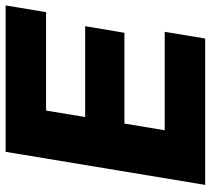

<svg xmlns="http://www.w3.org/2000/svg" viewBox="-54 -714 768 700"><g transform="rotate(-90 330.0 -364.0)"><path d="M5.9 0 126.5 -727.5H660.2L635.7 -580.1H276.9L253.4 -437.5H584.5L560.5 -294.4H229.5L205.1 -147.5H564L539.6 0Z"/></g></svg>

Font: Inter 28pt ExtraBold
Style: Italic
Weight: 800
Italic angle: -9.3988°
Designer: Rasmus Andersson
Foundry: rsms
Version: Version 4.001;git-66647c0bb